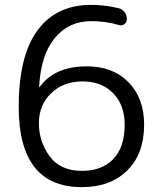

<svg xmlns="http://www.w3.org/2000/svg" viewBox="-20 -760 660 790"><path d="M320 -425Q241 -425 190.5 -376.5Q140 -328 140 -253Q140 -178 184 -117.5Q228 -57 317 -57Q400 -57 446.5 -106Q493 -155 493 -247Q493 -328 445.5 -376.5Q398 -425 320 -425ZM317 10Q57 10 57 -320Q57 -531 134.5 -635.5Q212 -740 355 -740Q411 -740 469 -726Q484 -722 493 -709.5Q502 -697 502 -681Q502 -668 491.5 -660.5Q481 -653 469 -657Q417 -673 355 -673Q263 -673 205.5 -603.5Q148 -534 141 -403Q141 -402 142 -402Q144 -402 144 -403Q205 -487 337 -487Q445 -487 509 -421.5Q573 -356 573 -247Q573 -127 503.5 -58.5Q434 10 317 10Z"/></svg>

Font: Rounded Mplus 1c
Style: Regular
Weight: 400
Version: Version 1.059.20150529